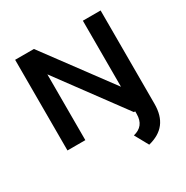

<svg xmlns="http://www.w3.org/2000/svg" viewBox="-207 -872 1243 1284"><g transform="rotate(-30 415.0 -230.0)"><path d="M520 135 578 240C689 212 745 143 745 20V-700H608V-190L230 -700H85V0H223V-508L598 0H608V20C608 84 578 121 520 135Z"/></g></svg>

Font: Gully SemiBold
Style: Regular
Weight: 600
Designer: jaikishan Patel
Foundry: MagicType
Version: Version 1.000;Glyphs 3.2 (3242)